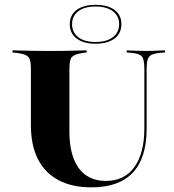

<svg xmlns="http://www.w3.org/2000/svg" viewBox="-20 -785 739 816"><path d="M111.3 -369.4V-492.7Q111.3 -518.5 106.9 -531.5Q102.4 -544.4 90.3 -550.4Q78.2 -556.5 54.8 -559.7L33.1 -562.1V-571Q49.2 -571 71.8 -570.2Q94.4 -569.4 122.6 -569Q150.8 -568.5 181.5 -568.5H192.7H204.8Q235.5 -568.5 262.1 -569Q288.7 -569.4 310.9 -570.2Q333.1 -571 348.4 -571V-562.1L329.8 -559.7Q296 -554 285.5 -542.7Q275 -531.5 275 -492.7V-369.4ZM368.5 11.3Q286.3 11.3 228.6 -19.4Q171 -50 141.1 -108.9Q111.3 -167.7 111.3 -253.2V-369.4H275V-226.6Q275 -124.2 314.9 -70.2Q354.8 -16.1 429.8 -16.1Q508.9 -16.1 551.2 -75Q593.5 -133.9 593.5 -239.5V-369.4H603.2V-238.7Q603.2 -113.7 544.4 -51.2Q485.5 11.3 368.5 11.3ZM593.5 -369.4V-492.7Q593.5 -531.5 583.5 -544.4Q573.4 -557.3 537.9 -560.5L518.5 -562.1V-571Q532.3 -570.2 553.2 -569.4Q574.2 -568.5 597.6 -568.5Q615.3 -568.5 630.6 -569Q646 -569.4 659.3 -570.2Q672.6 -571 681.5 -571V-562.1L660.5 -560.5Q636.3 -558.1 624.2 -552Q612.1 -546 607.7 -532.3Q603.2 -518.5 603.2 -492.7V-369.4ZM385.5 -599.2Q334.7 -599.2 305.6 -621.4Q276.6 -643.5 276.6 -682.3Q276.6 -721 305.6 -742.7Q334.7 -764.5 386.3 -764.5Q437.9 -764.5 466.9 -742.7Q496 -721 496 -682.3Q496 -643.5 466.9 -621.4Q437.9 -599.2 385.5 -599.2ZM385.5 -606.5Q433.1 -606.5 459.7 -627Q486.3 -647.6 486.3 -682.3Q486.3 -716.9 459.7 -737.1Q433.1 -757.3 385.5 -757.3Q338.7 -757.3 312.5 -737.1Q286.3 -716.9 286.3 -682.3Q286.3 -647.6 312.5 -627Q338.7 -606.5 385.5 -606.5Z"/></svg>

Font: Playfair 144pt SemiExpanded Black
Style: Regular
Weight: 900
Width: 6
Designer: Claus Eggers Sørensen
Foundry: Claus Eggers Sørensen
Version: Version 2.203